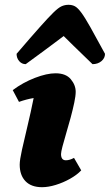

<svg xmlns="http://www.w3.org/2000/svg" viewBox="-20 -767 457 799"><path d="M155 12Q110 12 86 -13Q62 -38 62 -82Q62 -101 71.5 -144Q81 -187 94.5 -243Q108 -299 120 -359Q90 -354 59 -343L33 -392Q76 -424 125.5 -443Q175 -462 211 -462Q254 -462 274.5 -437.5Q295 -413 295 -385Q295 -368 289 -339.5Q283 -311 274 -277.5Q265 -244 255.5 -212.5Q246 -181 240 -157.5Q234 -134 234 -126Q234 -100 254 -100Q270 -100 288 -110L318 -58Q300 -39 271.5 -23Q243 -7 212 2.5Q181 12 155 12ZM265 -747Q280 -747 291.5 -741Q303 -735 318 -715Q333 -695 356 -654Q379 -613 417 -543Q417 -525 402 -512.5Q387 -500 365 -500Q335 -529 317.5 -546Q300 -563 284.5 -578Q269 -593 245 -617Q225 -602 207 -588.5Q189 -575 162 -555Q135 -535 87 -500Q71 -500 60 -512.5Q49 -525 49 -543Q109 -613 145.5 -654Q182 -695 202.5 -715Q223 -735 236.5 -741Q250 -747 265 -747Z"/></svg>

Font: Petrona Black
Style: Italic
Weight: 900
Italic angle: -9°
Designer: Ringo R. Seeber
Foundry: Ringo R. Seeber
Version: Version 2.001; ttfautohint (v1.8.3)